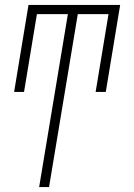

<svg xmlns="http://www.w3.org/2000/svg" viewBox="-20 -540 540 775"><path d="M138 215 254 -483H129L77 -169H37L95 -520H465L407 -169H366L418 -483H294L178 215Z"/></svg>

Font: Iosevka SS04 XLt Obl
Style: Regular
Weight: 200
Italic angle: -9°
Monospace: yes
Designer: Belleve Invis
Foundry: Belleve Invis
Version: Version 19.0.0; ttfautohint (v1.8.4)